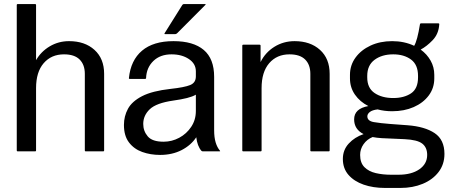

<svg xmlns="http://www.w3.org/2000/svg" viewBox="-20 -745 2208 945"><path d="M67.5 -725H152.5Q157.5 -725 157.5 -720V-449Q182 -491.5 225 -517Q268 -542.5 320 -542.5Q397.5 -542.5 445 -499.5Q492.5 -456.5 492.5 -381.5V-5Q492.5 0 487.5 0H402.5Q397.5 0 397.5 -5V-381.5Q397.5 -426.5 372 -452Q346.5 -477.5 295 -477.5Q232.5 -477.5 195 -434Q157.5 -390.5 157.5 -311.5V-5Q157.5 0 152.5 0H67.5Q62.5 0 62.5 -5V-720Q62.5 -725 67.5 -725Z M971 -3Q951 -26.5 946 -69.5Q920 -30 873.8 -6.2Q827.5 17.5 768 17.5Q720.5 17.5 680 3Q639.5 -11.5 614.8 -44Q590 -76.5 590 -130Q590 -173 609.8 -209.5Q629.5 -246 679.5 -271.8Q729.5 -297.5 819.5 -307.5Q888.5 -315 916.2 -326.5Q944 -338 944 -369V-394Q944 -431.5 909.5 -454.5Q875 -477.5 824.5 -477.5Q768.5 -477.5 734.8 -444.8Q701 -412 699 -361Q699 -356.5 694 -356.5H619Q614 -356.5 614.5 -361Q623.5 -448.5 679 -495.5Q734.5 -542.5 834 -542.5Q931.5 -542.5 982.8 -499.2Q1034 -456 1034 -366.5V-104Q1034 -68.5 1041.5 -43.8Q1049 -19 1062.5 -3.5Q1065.5 0 1061 0H979Q974 0 971 -3ZM685 -135Q685 -100 707.2 -73.8Q729.5 -47.5 785 -47.5Q826 -47.5 862.2 -67Q898.5 -86.5 921.2 -120.8Q944 -155 944 -199V-279Q928 -269.5 900.2 -262.5Q872.5 -255.5 833 -250Q749 -238 717 -207.2Q685 -176.5 685 -135ZM792.5 -577Q787.5 -577 790.5 -582L877 -720Q880 -725 885 -725H990Q995 -725 990 -720L852.5 -582Q847.5 -577 842.5 -577Z M1177.5 -525H1257.5Q1262.5 -525 1262.5 -520V-439.5Q1285.5 -486.5 1330.2 -514.5Q1375 -542.5 1430 -542.5Q1507.5 -542.5 1555 -499.5Q1602.5 -456.5 1602.5 -381.5V-5Q1602.5 0 1597.5 0H1512.5Q1507.5 0 1507.5 -5V-381.5Q1507.5 -426.5 1482 -452Q1456.5 -477.5 1405 -477.5Q1342.5 -477.5 1305 -434Q1267.5 -390.5 1267.5 -311.5V-5Q1267.5 0 1262.5 0H1177.5Q1172.5 0 1172.5 -5V-520Q1172.5 -525 1177.5 -525Z M1986.5 -128.5Q2071 -122 2119.2 -89.8Q2167.5 -57.5 2167.5 12.5Q2167.5 64 2138.5 101.8Q2109.5 139.5 2060.5 159.8Q2011.5 180 1951.5 180H1874Q1816.5 180 1769.8 163.8Q1723 147.5 1695.2 115.8Q1667.5 84 1667.5 37.5Q1667.5 -7 1696.5 -38.5Q1725.5 -70 1769.5 -85Q1723 -108.5 1723 -157.5Q1723 -210.5 1793 -223Q1751.5 -244 1727 -279.2Q1702.5 -314.5 1702.5 -359V-376.5Q1702.5 -424 1729.8 -461.5Q1757 -499 1804 -520.8Q1851 -542.5 1910 -542.5Q1970 -542.5 2018.5 -519.5Q2034 -545 2047 -625.5Q2047.5 -630 2052.5 -630H2137.5Q2142.5 -630 2142 -625Q2139 -578 2109.5 -547.2Q2080 -516.5 2050.5 -501Q2081.5 -478.5 2099.5 -446.5Q2117.5 -414.5 2117.5 -376.5V-359Q2117.5 -311.5 2090.2 -275Q2063 -238.5 2016.2 -218Q1969.5 -197.5 1910 -197.5Q1872.5 -197.5 1838.5 -206.5Q1812.5 -203.5 1800.2 -193.8Q1788 -184 1788 -172.5Q1788 -149.5 1820.2 -144Q1852.5 -138.5 1899 -135ZM2037.5 -364V-371.5Q2037.5 -426.5 2003 -452Q1968.5 -477.5 1915.5 -477.5Q1860 -477.5 1823.8 -450.8Q1787.5 -424 1787.5 -371.5V-364Q1787.5 -311.5 1823.8 -287Q1860 -262.5 1915.5 -262.5Q1968.5 -262.5 2003 -285.5Q2037.5 -308.5 2037.5 -364ZM1904 115H1941.5Q2005.5 115 2044 88.2Q2082.5 61.5 2082.5 17.5Q2082.5 -19 2058.5 -38Q2034.5 -57 1971.5 -60L1859 -65Q1834.5 -66.5 1814 -70.5Q1786.5 -59.5 1769.5 -35.5Q1752.5 -11.5 1752.5 17.5Q1752.5 56.5 1773.8 77.8Q1795 99 1829.5 107Q1864 115 1904 115Z"/></svg>

Font: MFEK Sans
Style: Regular
Weight: 400
Designer: Owen Earl
Foundry: indestructible type*
Version: Version 0.001; ttfautohint (v1.8.4.7-5d5b)